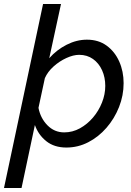

<svg xmlns="http://www.w3.org/2000/svg" viewBox="-60 -730 658 963"><path d="M-40 213 156 -710H246L187 -438Q224 -480 274 -505.5Q324 -531 376 -531Q434 -531 475 -501Q516 -471 538 -421.5Q560 -372 560 -313Q560 -251 537 -193Q514 -135 474 -89Q434 -43 382.5 -16.5Q331 10 273 10Q212 10 172 -22Q132 -54 115 -103L48 213ZM262 -66Q304 -66 341 -86.5Q378 -107 406.5 -140.5Q435 -174 451.5 -215.5Q468 -257 468 -299Q468 -342 452 -377.5Q436 -413 406.5 -434Q377 -455 337 -455Q308 -455 273 -439Q238 -423 208.5 -396.5Q179 -370 165 -338L133 -189Q143 -137 178 -101.5Q213 -66 262 -66Z"/></svg>

Font: Raleway Medium
Style: Italic
Weight: 500
Italic angle: -12°
Designer: Matt McInerney, Pablo Impallari, Rodrigo Fuenzalida
Foundry: Matt McInerney, Pablo Impallari, Rodrigo Fuenzalida
Version: Version 4.026